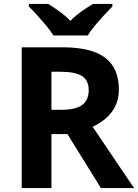

<svg xmlns="http://www.w3.org/2000/svg" viewBox="-20 -954 700 974"><path d="M298 -714Q444 -714 513.5 -661Q583 -608 583 -500Q583 -451 564.5 -414.5Q546 -378 515.5 -352.5Q485 -327 450 -311L660 0H492L322 -274H241V0H90V-714ZM287 -590H241V-397H290Q365 -397 397.5 -422Q430 -447 430 -496Q430 -547 395.5 -568.5Q361 -590 287 -590ZM251 -774Q237 -797 214.5 -824Q192 -851 168.5 -877Q145 -903 126 -921V-934H225Q251 -918 281 -896.5Q311 -875 337 -848Q363 -875 394 -896.5Q425 -918 451 -934H550V-921Q532 -903 508 -877Q484 -851 461.5 -824Q439 -797 425 -774Z"/></svg>

Font: Noto Sans NKo Unjoined
Style: Bold
Weight: 700
Designer: Monotype Design Team
Foundry: Monotype Imaging Inc.
Version: Version 2.004